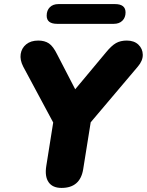

<svg xmlns="http://www.w3.org/2000/svg" viewBox="-20 -913 721 942"><path d="M282 9Q238 9 218.5 -19Q199 -47 207 -98L241 -312L94 -586Q77 -619 81.5 -648Q86 -677 108.5 -695.5Q131 -714 168 -714Q199 -714 220 -700Q241 -686 261 -645L349 -475L500 -656Q527 -689 549 -701.5Q571 -714 602 -714Q638 -714 659 -694Q680 -674 680.5 -644.5Q681 -615 656 -586L425 -313L388 -82Q373 9 282 9ZM261 -796Q209 -796 209 -836Q209 -862 224.5 -877.5Q240 -893 267 -893H544Q596 -893 596 -852Q596 -827 580.5 -811.5Q565 -796 538 -796Z"/></svg>

Font: Nunito Black
Style: Italic
Weight: 900
Italic angle: -9°
Designer: Vernon Adams
Foundry: Vernon Adams
Version: Version 3.601; ttfautohint (v1.8.2.53-6de2)